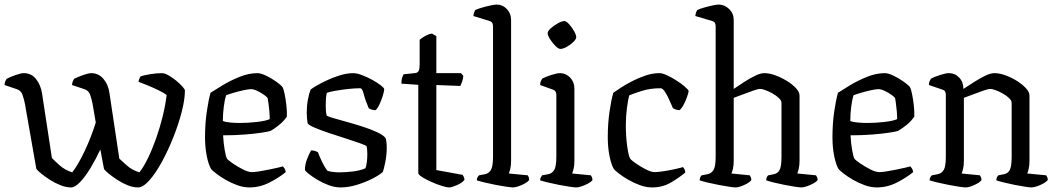

<svg xmlns="http://www.w3.org/2000/svg" viewBox="-29 -820 4620 840"><path d="M282 0Q260 0 236 -9.5Q212 -19 190 -33Q168 -47 152 -60Q136 -73 130 -81L80 -366Q76 -386 69.5 -405Q63 -424 44 -430L-9 -448Q-9 -458 -5.5 -465Q-2 -472 0 -475Q14 -483 38.5 -491.5Q63 -500 75 -500Q108 -500 128.5 -474.5Q149 -449 155 -411L198 -129Q208 -118 231.5 -97Q255 -76 287 -66Q313 -99 341.5 -159.5Q370 -220 390 -284L376 -366Q372 -386 365.5 -405Q359 -424 340 -430L286 -448Q287 -458 290 -465Q293 -472 295 -475Q310 -483 334 -491.5Q358 -500 370 -500Q402 -500 423.5 -475Q445 -450 450 -412L493 -126Q503 -117 525.5 -96.5Q548 -76 581 -66Q600 -90 619 -129.5Q638 -169 654.5 -216Q671 -263 683 -312Q695 -361 700 -404Q690 -413 665 -425Q640 -437 614.5 -447.5Q589 -458 577 -462Q578 -470 581 -476.5Q584 -483 586 -486Q601 -491 628.5 -495.5Q656 -500 680 -500Q691 -500 708 -490.5Q725 -481 741.5 -467.5Q758 -454 769 -441.5Q780 -429 780 -424Q780 -385 766 -330.5Q752 -276 729 -218.5Q706 -161 679 -111.5Q652 -62 624.5 -31Q597 0 575 0Q553 0 529.5 -9.5Q506 -19 484.5 -33Q463 -47 447 -60Q431 -73 426 -81L410 -166Q390 -123 367 -85Q344 -47 321.5 -23.5Q299 0 282 0Z M1062 0Q1036 0 1008.5 -10Q981 -20 957 -34Q933 -48 916.5 -61Q900 -74 895 -80Q884 -97 876 -135.5Q868 -174 868 -219Q868 -279 875.5 -330.5Q883 -382 892 -414Q910 -426 944 -446.5Q978 -467 1018.5 -483.5Q1059 -500 1097 -500Q1112 -500 1135 -489Q1158 -478 1178.5 -463.5Q1199 -449 1207 -439Q1212 -430 1216.5 -407.5Q1221 -385 1224 -358.5Q1227 -332 1226 -310Q1213 -290 1190.5 -272Q1168 -254 1154 -247Q1145 -244 1115.5 -239.5Q1086 -235 1042.5 -231.5Q999 -228 947 -228Q949 -193 954 -164Q959 -135 964 -126Q969 -119 989.5 -105Q1010 -91 1033.5 -79Q1057 -67 1073 -67Q1084 -67 1103.5 -70Q1123 -73 1145 -77.5Q1167 -82 1184.5 -86Q1202 -90 1209 -92Q1212 -89 1216 -82.5Q1220 -76 1221 -67Q1192 -43 1150 -21.5Q1108 0 1062 0ZM1019 -282Q1056 -282 1095.5 -286.5Q1135 -291 1151 -299Q1151 -314 1149.5 -333Q1148 -352 1145.5 -368.5Q1143 -385 1142 -391Q1140 -395 1127 -404.5Q1114 -414 1097.5 -422Q1081 -430 1069 -430Q1058 -430 1035.5 -425Q1013 -420 991 -413.5Q969 -407 960 -403Q954 -384 950 -352.5Q946 -321 946 -291Q956 -286 978 -284Q1000 -282 1019 -282Z M1461 0Q1436 0 1410 -9.5Q1384 -19 1360.5 -33Q1337 -47 1321.5 -59.5Q1306 -72 1305 -77Q1305 -99 1314 -123Q1323 -147 1332 -162Q1343 -162 1351 -159Q1359 -156 1362 -154Q1368 -137 1379.5 -113Q1391 -89 1403 -73Q1424 -66 1456 -66Q1484 -66 1516 -70Q1548 -74 1570 -84Q1578 -108 1578 -146Q1578 -167 1575 -180Q1572 -184 1547 -193Q1522 -202 1486 -213.5Q1450 -225 1413.5 -237Q1377 -249 1350 -260.5Q1323 -272 1317 -280Q1315 -291 1314 -303.5Q1313 -316 1313 -328Q1313 -357 1318 -384Q1323 -411 1330 -428Q1345 -440 1377.5 -457Q1410 -474 1447.5 -487Q1485 -500 1516 -500Q1532 -500 1554.5 -491.5Q1577 -483 1599 -471Q1621 -459 1636 -447.5Q1651 -436 1652 -430Q1652 -422 1646 -402Q1640 -382 1631 -363Q1622 -344 1614 -338Q1604 -338 1595.5 -341Q1587 -344 1584 -347Q1569 -382 1562.5 -408Q1556 -434 1547 -434Q1523 -434 1492.5 -430.5Q1462 -427 1436.5 -422.5Q1411 -418 1401 -414Q1398 -403 1397 -388Q1396 -373 1396 -359Q1396 -346 1397 -334.5Q1398 -323 1400 -315Q1403 -311 1427 -304Q1451 -297 1485.5 -287.5Q1520 -278 1556 -266.5Q1592 -255 1620 -242Q1648 -229 1658 -216Q1663 -199 1663 -174Q1663 -142 1656.5 -110Q1650 -78 1646 -68Q1631 -54 1600.5 -38.5Q1570 -23 1533 -11.5Q1496 0 1461 0Z M1936 0Q1925 0 1903 -7Q1881 -14 1857.5 -24.5Q1834 -35 1817.5 -45.5Q1801 -56 1801 -63V-449L1727 -454Q1727 -470 1730.5 -480.5Q1734 -491 1737 -495L1785 -500Q1799 -501 1803 -510.5Q1807 -520 1807 -537V-646Q1817 -655 1833 -663.5Q1849 -672 1861 -673L1880 -662V-500H1988L1998 -488Q1997 -474 1992.5 -462Q1988 -450 1985 -444L1880 -448V-76L1995 -55Q1997 -52 2000 -46Q2003 -40 2003 -33Q1993 -20 1970 -10Q1947 0 1936 0Z M2216 0Q2208 0 2187 -3Q2166 -6 2140.5 -11Q2115 -16 2092 -21.5Q2069 -27 2057 -31Q2057 -39 2060.5 -45Q2064 -51 2067 -53L2093 -58Q2109 -61 2118.5 -76Q2128 -91 2128 -135V-705Q2128 -713 2125 -719Q2122 -725 2113 -728L2042 -750Q2043 -759 2045.5 -766Q2048 -773 2050 -776Q2060 -781 2079 -786.5Q2098 -792 2116.5 -796Q2135 -800 2144 -800Q2170 -800 2188.5 -780.5Q2207 -761 2207 -733V-117Q2207 -96 2203.5 -81.5Q2200 -67 2197 -61L2280 -53Q2282 -50 2284 -45Q2286 -40 2286 -32Q2281 -25 2267.5 -17.5Q2254 -10 2239.5 -5Q2225 0 2216 0Z M2492 0Q2485 0 2464 -3Q2443 -6 2417.5 -11Q2392 -16 2369 -21.5Q2346 -27 2334 -31Q2334 -39 2337.5 -45Q2341 -51 2343 -53L2370 -58Q2386 -61 2395.5 -76Q2405 -91 2405 -135V-405Q2405 -423 2390 -428L2334 -448Q2334 -458 2337.5 -465.5Q2341 -473 2343 -476Q2358 -484 2383 -492Q2408 -500 2421 -500Q2447 -500 2465.5 -480.5Q2484 -461 2484 -433V-117Q2484 -96 2480.5 -81.5Q2477 -67 2474 -61L2556 -53Q2558 -50 2560.5 -45Q2563 -40 2563 -32Q2558 -25 2544.5 -17.5Q2531 -10 2516.5 -5Q2502 0 2492 0ZM2423 -606Q2414 -606 2401 -619Q2388 -632 2377.5 -648.5Q2367 -665 2367 -675Q2367 -684 2381 -696.5Q2395 -709 2412.5 -718.5Q2430 -728 2440 -728Q2448 -728 2460.5 -714.5Q2473 -701 2482.5 -684Q2492 -667 2492 -657Q2492 -649 2479.5 -636.5Q2467 -624 2450.5 -615Q2434 -606 2423 -606Z M2824 0Q2798 0 2770.5 -10Q2743 -20 2719 -34Q2695 -48 2678.5 -61Q2662 -74 2657 -80Q2646 -97 2638 -135.5Q2630 -174 2630 -219Q2630 -279 2637.5 -330.5Q2645 -382 2654 -414Q2665 -422 2686.5 -436Q2708 -450 2736 -464.5Q2764 -479 2795 -489.5Q2826 -500 2856 -500Q2869 -500 2889.5 -490.5Q2910 -481 2931 -467.5Q2952 -454 2967 -441Q2982 -428 2984 -422Q2983 -414 2977 -396.5Q2971 -379 2962 -362Q2953 -345 2944 -338Q2935 -338 2927 -341Q2919 -344 2915 -347Q2909 -360 2900 -381Q2891 -402 2880.5 -418Q2870 -434 2861 -434Q2815 -434 2776.5 -421.5Q2738 -409 2724 -403Q2719 -386 2714 -348.5Q2709 -311 2709 -272Q2709 -223 2715 -180Q2721 -137 2728 -126Q2733 -119 2753 -105Q2773 -91 2796.5 -79Q2820 -67 2835 -67Q2849 -67 2875 -71Q2901 -75 2925.5 -80.5Q2950 -86 2959 -89Q2962 -86 2965.5 -79.5Q2969 -73 2969 -65Q2940 -41 2904.5 -20.5Q2869 0 2824 0Z M3190 0Q3182 0 3161.5 -3Q3141 -6 3115 -11Q3089 -16 3066 -21.5Q3043 -27 3032 -31Q3032 -39 3035 -45Q3038 -51 3041 -53L3067 -58Q3083 -61 3092.5 -76Q3102 -91 3102 -135V-705Q3102 -713 3099 -719Q3096 -725 3087 -728L3013 -750Q3014 -759 3016.5 -766Q3019 -773 3021 -776Q3031 -781 3050 -786.5Q3069 -792 3087.5 -796Q3106 -800 3115 -800Q3141 -800 3161 -780.5Q3181 -761 3181 -733V-431Q3204 -447 3228.5 -462.5Q3253 -478 3275.5 -489Q3298 -500 3315 -500Q3337 -500 3363 -490.5Q3389 -481 3413.5 -466Q3438 -451 3453.5 -434Q3469 -417 3469 -402V-117Q3469 -96 3465.5 -81.5Q3462 -67 3459 -61L3541 -53Q3543 -50 3545.5 -45Q3548 -40 3548 -32Q3543 -25 3529.5 -17.5Q3516 -10 3501 -5Q3486 0 3477 0Q3470 0 3449.5 -3Q3429 -6 3404 -11Q3379 -16 3356.5 -21.5Q3334 -27 3323 -31Q3323 -39 3326 -45Q3329 -51 3332 -53L3357 -58Q3373 -61 3381.5 -76Q3390 -91 3390 -135V-370Q3390 -380 3378.5 -391Q3367 -402 3351 -411Q3335 -420 3320 -425.5Q3305 -431 3297 -431Q3287 -431 3263.5 -422.5Q3240 -414 3216 -405Q3192 -396 3181 -392V-117Q3181 -96 3177.5 -81.5Q3174 -67 3171 -61L3251 -53Q3253 -50 3255.5 -45Q3258 -40 3258 -32Q3250 -21 3226.5 -10.5Q3203 0 3190 0Z M3807 0Q3781 0 3753.5 -10Q3726 -20 3702 -34Q3678 -48 3661.5 -61Q3645 -74 3640 -80Q3629 -97 3621 -135.5Q3613 -174 3613 -219Q3613 -279 3620.5 -330.5Q3628 -382 3637 -414Q3655 -426 3689 -446.5Q3723 -467 3763.5 -483.5Q3804 -500 3842 -500Q3857 -500 3880 -489Q3903 -478 3923.5 -463.5Q3944 -449 3952 -439Q3957 -430 3961.5 -407.5Q3966 -385 3969 -358.5Q3972 -332 3971 -310Q3958 -290 3935.5 -272Q3913 -254 3899 -247Q3890 -244 3860.5 -239.5Q3831 -235 3787.5 -231.5Q3744 -228 3692 -228Q3694 -193 3699 -164Q3704 -135 3709 -126Q3714 -119 3734.5 -105Q3755 -91 3778.5 -79Q3802 -67 3818 -67Q3829 -67 3848.5 -70Q3868 -73 3890 -77.5Q3912 -82 3929.5 -86Q3947 -90 3954 -92Q3957 -89 3961 -82.5Q3965 -76 3966 -67Q3937 -43 3895 -21.5Q3853 0 3807 0ZM3764 -282Q3801 -282 3840.5 -286.5Q3880 -291 3896 -299Q3896 -314 3894.5 -333Q3893 -352 3890.5 -368.5Q3888 -385 3887 -391Q3885 -395 3872 -404.5Q3859 -414 3842.5 -422Q3826 -430 3814 -430Q3803 -430 3780.5 -425Q3758 -420 3736 -413.5Q3714 -407 3705 -403Q3699 -384 3695 -352.5Q3691 -321 3691 -291Q3701 -286 3723 -284Q3745 -282 3764 -282Z M4196 0Q4189 0 4168 -3Q4147 -6 4121.5 -11Q4096 -16 4073 -21.5Q4050 -27 4038 -31Q4038 -39 4041.5 -45Q4045 -51 4048 -53L4074 -58Q4090 -61 4099.5 -76Q4109 -91 4109 -135V-405Q4109 -413 4106 -419Q4103 -425 4094 -428L4035 -448Q4035 -458 4038.5 -465.5Q4042 -473 4044 -476Q4059 -484 4084 -492Q4109 -500 4122 -500Q4149 -500 4167.5 -480.5Q4186 -461 4186 -431Q4209 -446 4234 -462Q4259 -478 4282 -489Q4305 -500 4322 -500Q4344 -500 4370 -490.5Q4396 -481 4420 -466Q4444 -451 4459.5 -434Q4475 -417 4475 -402V-117Q4475 -96 4471.5 -81.5Q4468 -67 4465 -61L4548 -53Q4550 -50 4552.5 -45Q4555 -40 4555 -32Q4549 -25 4536 -17.5Q4523 -10 4508 -5Q4493 0 4484 0Q4477 0 4456.5 -3Q4436 -6 4411 -11Q4386 -16 4363.5 -21.5Q4341 -27 4330 -31Q4330 -39 4333 -45Q4336 -51 4339 -53L4364 -58Q4380 -61 4388.5 -76Q4397 -91 4397 -135V-370Q4397 -380 4385.5 -391Q4374 -402 4358 -411Q4342 -420 4326.5 -425.5Q4311 -431 4304 -431Q4294 -431 4270.5 -422.5Q4247 -414 4223 -405Q4199 -396 4188 -392V-117Q4188 -96 4184.5 -81.5Q4181 -67 4178 -61L4258 -53Q4260 -50 4262.5 -45Q4265 -40 4265 -32Q4257 -21 4233.5 -10.5Q4210 0 4196 0Z"/></svg>

Font: Texturina 72pt
Style: Regular
Weight: 400
Designer: Guillermo Torres Carreño
Foundry: Omnibus-Type
Version: Version 1.002; ttfautohint (v1.8.3)